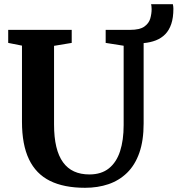

<svg xmlns="http://www.w3.org/2000/svg" viewBox="-20 -885 844 913"><path d="M384.5 8Q284 8 217.5 -25Q151 -58 117.8 -127.5Q84.5 -197 84.5 -306V-668L19 -681V-743H321V-681L237 -667V-293Q237 -232 247.8 -187.2Q258.5 -142.5 279.8 -113.2Q301 -84 332.2 -69.8Q363.5 -55.5 405 -55.5Q462 -55.5 498 -84.5Q534 -113.5 551 -166Q568 -218.5 568 -290V-667.5L482.5 -681V-743H598.5Q644.5 -743 666.2 -758.5Q688 -774 694.5 -796.8Q701 -819.5 701 -841.5Q701 -850 700.2 -855.5Q699.5 -861 698.5 -865H802Q803 -860 803.8 -854.5Q804.5 -849 804.5 -843.5Q804.5 -801 794.5 -771.2Q784.5 -741.5 766 -722.5Q747.5 -703.5 721.5 -693.2Q695.5 -683 663 -680V-298Q663 -216.5 642.5 -158.2Q622 -100 584.2 -63.2Q546.5 -26.5 495.8 -9.2Q445 8 384.5 8Z"/></svg>

Font: Merriweather 20pt
Style: Bold
Weight: 700
Version: Version 2.100